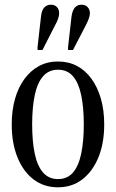

<svg xmlns="http://www.w3.org/2000/svg" viewBox="-20 -788 494 818"><path d="M424 -258Q424 -178 399.5 -118Q375 -58 331 -24Q287 10 227 10Q167 10 123 -23.5Q79 -57 54.5 -117.5Q30 -178 30 -258Q30 -318 44 -367Q58 -416 84 -451.5Q110 -487 146 -506.5Q182 -526 227 -526Q272 -526 308 -507Q344 -488 370 -452Q396 -416 410 -367Q424 -318 424 -258ZM117 -258Q117 -186 128 -133.5Q139 -81 163.5 -53Q188 -25 227 -25Q267 -25 291 -53Q315 -81 326 -133.5Q337 -186 337 -258Q337 -330 326 -382.5Q315 -435 291 -463Q267 -491 227 -491Q188 -491 163.5 -463Q139 -435 128 -382.5Q117 -330 117 -258ZM155 -720Q158 -745 169 -756.5Q180 -768 197 -768Q213 -768 222.5 -758Q232 -748 232 -732Q232 -721 227.5 -708Q223 -695 215 -681L161 -575H140V-588ZM285 -720Q289 -745 299.5 -756.5Q310 -768 328 -768Q344 -768 353.5 -757.5Q363 -747 363 -732Q363 -721 358 -708Q353 -695 346 -681L291 -575H270V-588Z"/></svg>

Font: Roboto Serif 120pt ExtraCondensed
Style: Regular
Weight: 400
Width: 2
Designer: Greg Gazdowicz
Foundry: Commercial Type
Version: Version 1.008